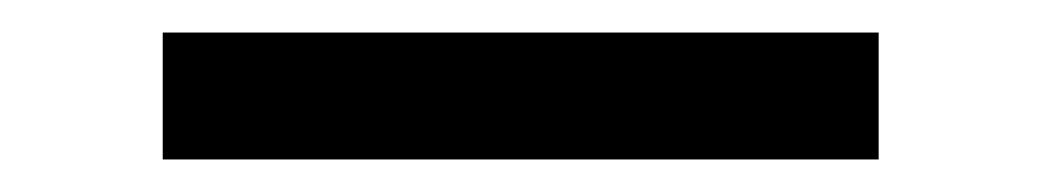

<svg xmlns="http://www.w3.org/2000/svg" viewBox="-20 -389 640 118"><path d="M80 -291V-369H520V-291Z"/></svg>

Font: Source Code Pro ExtraLight SemiBold
Style: Italic
Weight: 600
Italic angle: -11°
Monospace: yes
Version: Version 1.016;hotconv 1.0.116;makeotfexe 2.5.65601